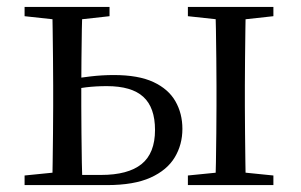

<svg xmlns="http://www.w3.org/2000/svg" viewBox="-20 -536 872 556"><path d="M166.1 0V-29.4H272.4Q350.8 -29.4 389.9 -60.8Q428.9 -92.3 428.9 -159.7Q428.9 -224.7 395 -255.6Q361.1 -286.6 289.3 -286.6Q257.8 -286.6 229.4 -283.2Q201 -279.8 172.7 -273.8V-304.8Q206.6 -310.5 241.1 -314.6Q275.6 -318.7 309.4 -318.7Q380.8 -318.7 424.3 -298.4Q467.7 -278.1 487.9 -242.8Q508.2 -207.5 508.2 -162.8Q508.2 -117.1 486 -80.3Q463.9 -43.4 416 -21.7Q368.1 0 289.3 0ZM131 0Q132 -24.4 132.5 -65.3Q133 -106.3 133.5 -150.3Q134 -194.3 134 -228.5V-288.3Q134 -321.7 133.5 -365.7Q133 -409.7 132.5 -450.7Q132 -491.8 131 -516H218.7Q217.7 -491.8 217 -450.7Q216.4 -409.7 215.9 -365.7Q215.4 -321.7 215.4 -287.5V-228.5Q215.4 -194.3 215.9 -150.3Q216.4 -106.3 217 -65.3Q217.7 -24.4 218.7 0ZM602.9 0Q604.7 -24.4 605.3 -65.3Q605.9 -106.3 606.4 -150.3Q606.9 -194.3 606.9 -228.5V-288.3Q606.9 -321.7 606.4 -365.7Q605.9 -409.7 605.3 -450.7Q604.7 -491.8 602.9 -516H692.1Q691.1 -491.8 690.6 -450.7Q690.1 -409.7 689.6 -365.7Q689.1 -321.7 689.1 -288.3V-228.5Q689.1 -194.3 689.6 -150.3Q690.1 -106.3 690.6 -65.3Q691.1 -24.4 692.1 0ZM51.2 -489.1V-516H297.2V-489.1L191.6 -477.4H158.6ZM524.1 0V-27.8L632.1 -38.6H665.3L771.7 -27.8V0ZM524.1 -489.1V-516H771.7V-489.1L665.3 -477.4H632.1ZM51.2 0V-27.8L158.6 -38.6H177.3V0Z"/></svg>

Font: Noto Serif SC
Style: Regular
Weight: 200
Designer: Ryoko NISHIZUKA 西塚涼子 (kana & ideographs); Frank Grießhammer (Latin, Greek & Cyrillic); Wenlong ZHANG 张文龙 (bopomofo); San
Foundry: Adobe
Version: Version 2.001;hotconv 1.1.0;makeotfexe 2.6.0